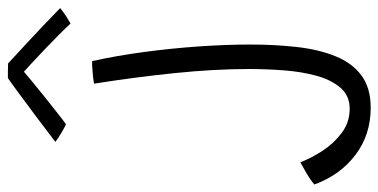

<svg xmlns="http://www.w3.org/2000/svg" viewBox="-396 -452 981 498"><g transform="rotate(-90 95.0 -202.5)"><path d="M65 268Q-5 268 -57.2 228.5Q-109.5 189 -134 122Q-123.5 112.5 -106 102.2Q-88.5 92 -76.5 85.5Q-66 113 -46.8 142.8Q-27.5 172.5 0 193Q27.5 213.5 62.5 213.5Q96 213.5 116.5 190Q137 166.5 147.8 128Q158.5 89.5 162 43.2Q165.5 -3 165.5 -48.5Q165.5 -137 154.8 -241.2Q144 -345.5 127.5 -449.5Q143 -452.5 161 -453.5Q173.5 -455 186 -454.5Q200 -391.5 209.5 -320.8Q219 -250 224 -179Q229 -108 229 -44.5Q229 20.5 222.5 77.2Q216 134 198.5 177Q181 220 148.8 244Q116.5 268 65 268ZM180 -672.5Q200.5 -653.5 226.2 -629.8Q252 -606 277.5 -581.8Q303 -557.5 323.5 -537.5Q312.5 -528.5 302.5 -522Q292.5 -515.5 283.5 -510.5Q272.5 -522.5 254.8 -540.2Q237 -558 217.8 -576.2Q198.5 -594.5 182.5 -609.5Q166.5 -624.5 158.5 -631.5Q150.5 -624.5 133.2 -610.2Q116 -596 95 -579.2Q74 -562.5 54.5 -547Q35 -531.5 22.5 -522.5Q15.5 -525 -0.5 -534.5Q-16.5 -544 -23.5 -550Q4.5 -571.5 39.2 -597.5Q74 -623.5 102.8 -644.8Q131.5 -666 142 -673Q148.5 -673 160 -673Q171.5 -673 180 -672.5Z"/></g></svg>

Font: Grandstander ExtraLight
Style: Regular
Weight: 200
Designer: Tyler Finck
Foundry: Etcetera Type Co
Version: Version 1.200; ttfautohint (v1.8.3)